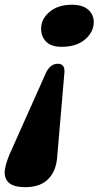

<svg xmlns="http://www.w3.org/2000/svg" viewBox="-22 -593 422 810"><path d="M84 196.5Q31 196.5 11.2 173.8Q-8.5 151 0.5 112.5Q3 99 10 79.5Q17 60 26 41L174 -290.5Q192.5 -324 222 -324Q251 -324 250 -290L221.5 43Q220.5 59 218.8 74.8Q217 90.5 214 102.5Q202.5 147.5 170.5 172Q138.5 196.5 84 196.5ZM282 -573Q327 -573 350.8 -551.5Q374.5 -530 373.5 -497.5Q372.5 -457 336.2 -426.2Q300 -395.5 238.5 -395.5Q193 -395.5 171.8 -418Q150.5 -440.5 151.5 -474.5Q152.5 -514 187.8 -543.5Q223 -573 282 -573Z"/></svg>

Font: Fraunces 9pt S000
Style: Bold Italic
Weight: 700
Italic angle: -16°
Version: Version 1.000; ttfautohint (v1.8.3)